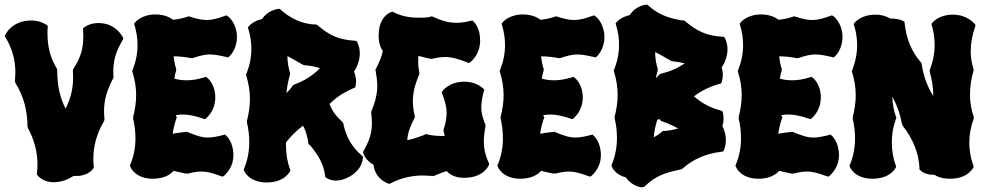

<svg xmlns="http://www.w3.org/2000/svg" viewBox="-23 -764 4240 825"><path d="M505 -604C504 -605 476 -665 400 -665C361 -665 340 -647 338 -646L334 -642V-636C334 -626 335 -617 335 -608C335 -555 324 -517 292 -468L290 -460C291 -449 291 -439 291 -429C291 -382 281 -343 259 -297C234 -345 223 -397 223 -461L222 -468C194 -513 181 -563 181 -619C181 -628 181 -637 182 -646V-653L177 -657C175 -658 151 -676 112 -676C26 -676 0 -614 0 -615L-3 -609L0 -604C29 -557 43 -507 43 -454C43 -441 42 -429 41 -416L43 -408C78 -352 95 -290 95 -220L97 -214C125 -162 138 -110 138 -58C138 -45 137 -33 136 -20L135 -15L138 -11C139 -10 160 19 208 19C243 19 273 5 293 -8H307C355 -8 376 -37 377 -39L380 -43V-47C379 -58 378 -69 378 -80C378 -139 394 -193 424 -243L426 -251C425 -263 424 -274 424 -285C424 -333 435 -373 463 -427L465 -434C464 -442 464 -449 464 -456C464 -505 474 -541 504 -592L507 -598Z M902 -345C902 -403 869 -429 867 -430L862 -434L856 -432C827 -423 803 -419 779 -419C761 -419 745 -421 726 -426C728 -438 730 -449 734 -461V-468C728 -486 725 -504 723 -522C748 -522 773 -519 800 -514L807 -515C837 -525 857 -530 879 -530C898 -530 919 -526 950 -519L957 -517L962 -521C963 -522 995 -551 995 -603V-612C991 -670 957 -694 955 -695L950 -698L944 -696C911 -684 888 -678 865 -678C844 -678 822 -683 791 -693L786 -694L782 -692C761 -685 740 -681 721 -679C706 -690 681 -702 646 -702C585 -702 558 -669 557 -667L553 -662L555 -656C564 -627 568 -598 568 -570C568 -535 561 -499 547 -464L545 -460L546 -455C556 -423 562 -389 562 -355C562 -324 557 -293 549 -261V-255C556 -225 559 -197 559 -170C559 -131 552 -93 537 -57L535 -52L537 -48C537 -46 557 4 634 4C683 4 710 -15 723 -30C741 -26 759 -21 777 -18H784C808 -24 825 -27 842 -27C866 -27 889 -21 927 -7L933 -5L939 -8C940 -10 979 -38 980 -96C980 -155 950 -180 948 -182L943 -186L937 -184C910 -177 889 -173 871 -173C844 -173 821 -181 784 -196L780 -198L776 -197C775 -197 740 -194 719 -189C722 -211 727 -233 735 -255L737 -259L735 -263L732 -269C742 -271 752 -272 762 -272C789 -272 815 -266 851 -254L858 -252L863 -256C864 -257 902 -287 902 -345Z M1505 -395C1505 -396 1507 -403 1507 -414C1507 -425 1505 -440 1498 -457C1505 -466 1510 -476 1515 -490C1521 -507 1523 -522 1523 -535C1523 -564 1512 -581 1512 -583L1508 -588L1502 -589C1434 -593 1393 -611 1341 -656L1333 -659C1273 -659 1220 -689 1182 -723L1178 -726H1173C1170 -725 1128 -721 1103 -682C1064 -674 1047 -652 1046 -651L1042 -646L1044 -640C1053 -611 1057 -583 1057 -554C1057 -518 1050 -483 1036 -447L1034 -443L1035 -439C1045 -406 1051 -373 1051 -338C1051 -308 1046 -276 1038 -244V-238C1045 -209 1048 -181 1048 -154C1048 -114 1041 -76 1026 -40L1024 -36L1026 -31C1026 -29 1046 20 1123 20C1200 20 1222 -26 1223 -28L1225 -33L1223 -37C1211 -70 1206 -103 1206 -137C1206 -142 1205 -147 1206 -152C1226 -178 1252 -204 1279 -224C1291 -203 1297 -180 1302 -150V-146L1305 -143C1307 -142 1309 -140 1312 -137C1346 -95 1368 -58 1374 -8L1375 -3L1378 -1C1379 0 1394 12 1421 12C1436 12 1456 8 1479 -5C1538 -39 1536 -85 1536 -88V-93L1532 -95C1488 -133 1463 -178 1452 -234L1449 -239C1421 -265 1404 -287 1393 -317C1421 -346 1456 -368 1498 -386L1504 -389ZM1284 -484C1310 -482 1331 -478 1352 -471C1321 -439 1283 -416 1240 -400L1233 -394C1228 -385 1218 -374 1208 -364C1210 -390 1215 -416 1223 -444V-451C1216 -475 1212 -499 1212 -523C1232 -513 1253 -500 1278 -486Z M1779 -450C1776 -467 1774 -482 1774 -496C1774 -505 1774 -514 1775 -524C1791 -520 1806 -515 1825 -512L1832 -511C1853 -516 1871 -519 1889 -519C1919 -519 1948 -511 1986 -495L1992 -493L1998 -497C1999 -498 2037 -525 2040 -584V-592C2040 -646 2013 -671 2011 -672L2007 -676L2001 -675C1978 -669 1958 -666 1938 -666C1905 -666 1875 -675 1837 -692L1833 -694L1829 -693C1812 -687 1789 -688 1773 -688C1735 -688 1701 -695 1667 -712L1663 -714L1658 -712C1656 -712 1604 -695 1604 -611C1604 -580 1612 -558 1622 -545C1617 -520 1607 -497 1592 -468L1590 -465L1591 -460C1595 -437 1598 -416 1598 -396C1598 -361 1590 -327 1573 -286L1572 -280C1574 -263 1575 -248 1575 -235C1575 -190 1564 -160 1539 -115L1537 -111L1538 -106C1538 -105 1547 -75 1582 -56C1589 10 1650 26 1646 25L1650 26L1655 24C1699 1 1746 -10 1794 -10C1808 -10 1822 -8 1837 -8L1840 -7L1844 -9C1862 -17 1879 -24 1896 -29C1907 -17 1929 0 1971 0C2057 0 2077 -54 2078 -55L2079 -60L2077 -64C2062 -98 2056 -125 2056 -154C2056 -173 2058 -195 2063 -220V-227C2051 -257 2045 -279 2045 -303C2045 -323 2049 -345 2056 -373L2058 -379L2054 -383C2052 -385 2024 -413 1973 -413C1906 -413 1878 -373 1878 -372L1875 -367L1877 -361C1890 -328 1896 -304 1896 -279C1896 -257 1892 -235 1883 -207V-199C1885 -192 1887 -186 1888 -180H1869C1851 -180 1832 -182 1811 -187L1807 -188L1803 -186C1800 -184 1797 -183 1794 -182C1767 -173 1753 -166 1727 -162C1729 -193 1739 -220 1758 -257L1760 -261L1759 -265C1754 -288 1751 -308 1751 -329C1751 -364 1759 -399 1778 -443L1779 -446Z M2481 -345C2481 -403 2448 -429 2446 -430L2441 -434L2435 -432C2406 -423 2382 -419 2358 -419C2340 -419 2324 -421 2305 -426C2307 -438 2309 -449 2313 -461V-468C2307 -486 2304 -504 2302 -522C2327 -522 2352 -519 2379 -514L2386 -515C2416 -525 2436 -530 2458 -530C2477 -530 2498 -526 2529 -519L2536 -517L2541 -521C2542 -522 2574 -551 2574 -603V-612C2570 -670 2536 -694 2534 -695L2529 -698L2523 -696C2490 -684 2467 -678 2444 -678C2423 -678 2401 -683 2370 -693L2365 -694L2361 -692C2340 -685 2319 -681 2300 -679C2285 -690 2260 -702 2225 -702C2164 -702 2137 -669 2136 -667L2132 -662L2134 -656C2143 -627 2147 -598 2147 -570C2147 -535 2140 -499 2126 -464L2124 -460L2125 -455C2135 -423 2141 -389 2141 -355C2141 -324 2136 -293 2128 -261V-255C2135 -225 2138 -197 2138 -170C2138 -131 2131 -93 2116 -57L2114 -52L2116 -48C2116 -46 2136 4 2213 4C2262 4 2289 -15 2302 -30C2320 -26 2338 -21 2356 -18H2363C2387 -24 2404 -27 2421 -27C2445 -27 2468 -21 2506 -7L2512 -5L2518 -8C2519 -10 2558 -38 2559 -96C2559 -155 2529 -180 2527 -182L2522 -186L2516 -184C2489 -177 2468 -173 2450 -173C2423 -173 2400 -181 2363 -196L2359 -198L2355 -197C2354 -197 2319 -194 2298 -189C2301 -211 2306 -233 2314 -255L2316 -259L2314 -263L2311 -269C2321 -271 2331 -272 2341 -272C2368 -272 2394 -266 2430 -254L2437 -252L2442 -256C2443 -257 2481 -287 2481 -345Z M3078 -412C3078 -413 3083 -425 3083 -443C3083 -452 3081 -463 3078 -475C3085 -484 3090 -494 3095 -508C3101 -525 3103 -539 3103 -552C3103 -581 3092 -599 3092 -600L3088 -606H3082C3014 -610 2973 -629 2921 -673L2917 -676H2913C2910 -676 2906 -676 2903 -677C2843 -688 2804 -703 2762 -741L2758 -744H2753C2754 -744 2709 -741 2683 -699C2644 -691 2627 -669 2626 -668L2622 -663L2624 -657C2633 -628 2637 -600 2637 -572C2637 -536 2630 -501 2616 -465L2614 -461L2615 -457C2625 -424 2631 -391 2631 -356C2631 -325 2626 -294 2618 -262V-256C2625 -227 2628 -199 2628 -172C2628 -132 2621 -94 2606 -58L2604 -54L2606 -49C2606 -47 2619 -13 2666 -2C2697 41 2736 41 2738 41L2747 37C2794 -9 2838 -23 2903 -36L2909 -39C2955 -80 3010 -104 3077 -112L3084 -113L3087 -118C3088 -119 3096 -137 3096 -163C3096 -178 3092 -202 3081 -222C3084 -232 3086 -242 3086 -255C3086 -270 3083 -280 3083 -281L3080 -287L3074 -289C3029 -301 2992 -321 2959 -350C2990 -374 3027 -392 3070 -404L3076 -406ZM2864 -501C2884 -499 2902 -496 2919 -492C2888 -470 2854 -456 2816 -447L2812 -446L2809 -442L2795 -428C2797 -439 2800 -450 2803 -462V-469C2796 -492 2792 -516 2792 -540C2812 -531 2833 -518 2858 -504ZM2801 -248C2804 -250 2806 -252 2809 -253L2817 -245L2823 -242C2847 -234 2869 -224 2891 -212C2870 -206 2849 -202 2828 -201L2823 -200L2820 -197L2813 -191C2804 -184 2795 -179 2786 -174C2788 -199 2793 -223 2801 -248Z M3504 -345C3504 -403 3471 -429 3469 -430L3464 -434L3458 -432C3429 -423 3405 -419 3381 -419C3363 -419 3347 -421 3328 -426C3330 -438 3332 -449 3336 -461V-468C3330 -486 3327 -504 3325 -522C3350 -522 3375 -519 3402 -514L3409 -515C3439 -525 3459 -530 3481 -530C3500 -530 3521 -526 3552 -519L3559 -517L3564 -521C3565 -522 3597 -551 3597 -603V-612C3593 -670 3559 -694 3557 -695L3552 -698L3546 -696C3513 -684 3490 -678 3467 -678C3446 -678 3424 -683 3393 -693L3388 -694L3384 -692C3363 -685 3342 -681 3323 -679C3308 -690 3283 -702 3248 -702C3187 -702 3160 -669 3159 -667L3155 -662L3157 -656C3166 -627 3170 -598 3170 -570C3170 -535 3163 -499 3149 -464L3147 -460L3148 -455C3158 -423 3164 -389 3164 -355C3164 -324 3159 -293 3151 -261V-255C3158 -225 3161 -197 3161 -170C3161 -131 3154 -93 3139 -57L3137 -52L3139 -48C3139 -46 3159 4 3236 4C3285 4 3312 -15 3325 -30C3343 -26 3361 -21 3379 -18H3386C3410 -24 3427 -27 3444 -27C3468 -27 3491 -21 3529 -7L3535 -5L3541 -8C3542 -10 3581 -38 3582 -96C3582 -155 3552 -180 3550 -182L3545 -186L3539 -184C3512 -177 3491 -173 3473 -173C3446 -173 3423 -181 3386 -196L3382 -198L3378 -197C3377 -197 3342 -194 3321 -189C3324 -211 3329 -233 3337 -255L3339 -259L3337 -263L3334 -269C3344 -271 3354 -272 3364 -272C3391 -272 3417 -266 3453 -254L3460 -252L3465 -256C3466 -257 3504 -287 3504 -345Z M4165 -661C4164 -663 4133 -701 4072 -701C4011 -701 3984 -668 3983 -666L3979 -661L3981 -655C3989 -627 3993 -599 3993 -572C3993 -535 3986 -499 3972 -463V-455C3982 -421 3987 -388 3987 -353V-352C3962 -391 3945 -437 3937 -490V-493L3934 -496C3894 -542 3871 -597 3864 -665L3863 -671L3857 -674C3856 -675 3838 -684 3811 -684H3803C3788 -693 3767 -701 3738 -701C3677 -701 3650 -668 3649 -666L3645 -661L3647 -655C3656 -626 3660 -598 3660 -570C3660 -534 3653 -499 3639 -463L3637 -459L3638 -455C3648 -422 3654 -389 3654 -354C3654 -324 3649 -292 3641 -260V-254C3648 -225 3651 -197 3651 -170C3651 -130 3644 -92 3629 -56L3627 -52L3629 -47C3629 -45 3649 4 3726 4C3803 4 3825 -42 3826 -44L3828 -48L3826 -53C3814 -86 3809 -119 3809 -153C3809 -187 3815 -221 3827 -254L3829 -258L3827 -262C3817 -290 3812 -319 3811 -349C3831 -313 3845 -274 3853 -230L3855 -225C3901 -166 3925 -106 3928 -40V-35L3932 -32C3933 -30 3952 -13 3987 -13H3992C4007 -3 4029 4 4060 4C4136 4 4158 -42 4159 -44L4161 -48L4159 -53C4148 -85 4142 -118 4142 -151C4142 -185 4148 -220 4161 -254V-262C4150 -293 4145 -325 4145 -359C4145 -391 4150 -425 4160 -460V-467C4152 -493 4148 -519 4148 -545C4148 -579 4155 -614 4167 -650L4169 -656Z"/></svg>

Font: Hanalei Fill
Style: Regular
Weight: 400
Designer: Astigmatic (AOETI)
Foundry: Astigmatic (AOETI)
Version: Version 1.000